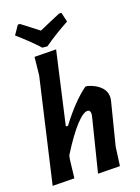

<svg xmlns="http://www.w3.org/2000/svg" viewBox="-131 -960 758 1038"><g transform="rotate(-15 247.5 -441.5)"><path d="M319 -887 336 -834Q259 -783 199 -732H171Q114 -784 45 -834L75 -887H87Q99 -879 133.5 -857.5Q168 -836 187 -823Q208 -835 249.5 -857Q291 -879 306 -887ZM352 -469Q400 -460 428.5 -434.5Q457 -409 456 -372L455 -359L415 -113L410 -5L285 4L334 -304L335 -315Q335 -339 318 -339Q294 -339 253.5 -287Q213 -235 161 -133L158 -112L155 -5L31 4L115 -591L117 -695L240 -704L183 -288H195Q270 -408 340 -468Z"/></g></svg>

Font: Alegreya Sans SC
Style: Bold Italic
Weight: 700
Italic angle: -7°
Designer: Juan Pablo del Peral
Foundry: Huerta Tipografica
Version: Version 2.007